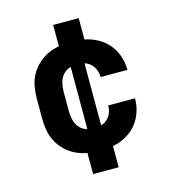

<svg xmlns="http://www.w3.org/2000/svg" viewBox="-109 -718 819 914"><g transform="rotate(-15 300.0 -260.5)"><path d="M237 107V-55H266V-465H237V-628H363V-465H334V-55H363V107ZM298 8Q268 8 238 3Q208 -2 181.5 -14.5Q155 -27 132.5 -48Q110 -69 96 -95Q82 -121 76.5 -150.5Q71 -180 71 -210V-310Q71 -340 76.5 -369.5Q82 -399 96 -425Q110 -451 132.5 -472Q155 -493 181.5 -505.5Q208 -518 238 -523Q268 -528 298 -528Q326 -528 354 -524Q382 -520 408 -509Q434 -498 456 -480Q478 -462 493 -438Q508 -414 515.5 -386.5Q523 -359 523 -331V-330H391Q391 -348 384.5 -365.5Q378 -383 364.5 -395.5Q351 -408 333.5 -413Q316 -418 298 -418Q277 -418 257.5 -410.5Q238 -403 225.5 -387Q213 -371 208 -350.5Q203 -330 203 -310V-210Q203 -190 208 -169.5Q213 -149 225.5 -133Q238 -117 257.5 -109.5Q277 -102 298 -102Q316 -102 333.5 -107Q351 -112 364.5 -124.5Q378 -137 384.5 -154.5Q391 -172 391 -190H523V-189Q523 -161 515.5 -133.5Q508 -106 493 -82Q478 -58 456 -40Q434 -22 408 -11Q382 0 354 4Q326 8 298 8Z"/></g></svg>

Font: Iosevka Aile Extrabold
Style: Regular
Weight: 800
Designer: Belleve Invis
Foundry: Belleve Invis
Version: Version 27.3.5; ttfautohint (v1.8.4)